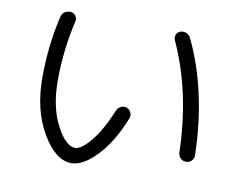

<svg xmlns="http://www.w3.org/2000/svg" viewBox="-78 -792 1156 929"><g transform="rotate(10 500.0 -327.0)"><path d="M833 -108Q825 -406 717 -640Q711 -654 716.5 -667Q722 -680 736 -685Q751 -690 765.5 -684Q780 -678 787 -664Q902 -424 910 -108Q910 -92 899 -81Q888 -70 872 -70Q856 -70 845 -81Q834 -92 833 -108ZM327 33Q249 33 183 -79Q117 -191 117 -350Q117 -511 152 -656Q156 -672 169.5 -680.5Q183 -689 199 -687Q214 -685 222.5 -672.5Q231 -660 227 -645Q193 -499 193 -350Q193 -220 239 -131.5Q285 -43 332 -43Q362 -43 408 -98.5Q454 -154 496 -256Q502 -270 516.5 -276.5Q531 -283 545 -278Q559 -272 565.5 -257.5Q572 -243 566 -229Q517 -106 450 -36.5Q383 33 327 33Z"/></g></svg>

Font: Rounded Mplus 1c
Style: Regular
Weight: 400
Version: Version 1.059.20150529